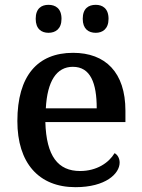

<svg xmlns="http://www.w3.org/2000/svg" viewBox="-20 -766 587 796"><path d="M377 -630C405 -630 430 -646 430 -688C430 -731 405 -746 377 -746C347 -746 323 -731 323 -688C323 -646 347 -630 377 -630ZM181 -630C210 -630 235 -646 235 -688C235 -731 210 -746 181 -746C152 -746 128 -731 128 -688C128 -646 152 -630 181 -630ZM293 10C418 10 476 -46 476 -92C476 -110 467 -125 455 -131C431 -91 381 -57 312 -57C221 -57 172 -118 168 -260H500V-307C500 -466 417 -547 283 -547C136 -547 52 -452 52 -264C52 -91 140 10 293 10ZM381 -317H170C176 -429 214 -489 282 -489C355 -489 381 -422 381 -317Z"/></svg>

Font: Noto Serif Oriya Medium
Style: Regular
Weight: 500
Designer: David Williams
Foundry: Google LLC, David Williams
Version: Version 1.051